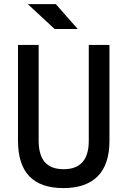

<svg xmlns="http://www.w3.org/2000/svg" viewBox="-20 -914 626 943"><path d="M291 9.8Q68.4 9.8 68.4 -222.7V-693.4H169.9V-222.7Q169.9 -153.3 199.7 -118.2Q229.5 -83 293 -83Q416 -83 416 -222.7V-693.4H517.6V-222.7Q517.6 -106.4 460 -48.3Q402.3 9.8 291 9.8ZM248.5 -771.5 116.7 -893.6H254.4L361.8 -771.5Z"/></svg>

Font: CaskaydiaMono NF
Style: Regular
Weight: 400
Designer: Aaron Bell
Foundry: Saja Typeworks
Version: Version 2111.001; ttfautohint (v1.8.4);Nerd Fonts 3.1.1